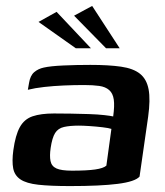

<svg xmlns="http://www.w3.org/2000/svg" viewBox="-20 -623 556 648"><path d="M216 5Q150 5 109.5 0.5Q69 -4 49 -17.5Q29 -31 24.5 -55Q20 -79 25 -116Q32 -167 47 -194Q62 -221 90 -230.5Q118 -240 162 -240Q188 -240 219 -239.5Q250 -239 280 -238Q310 -237 332 -234.5Q354 -232 362 -230Q367 -266 364 -287Q361 -308 348.5 -319Q336 -330 315 -333Q294 -336 264 -336Q230 -336 195.5 -334.5Q161 -333 129.5 -329.5Q98 -326 74 -320L78 -343Q82 -368 95.5 -379.5Q109 -391 128 -395Q150 -400 193.5 -402Q237 -404 285 -404Q347 -404 388.5 -398Q430 -392 452.5 -374Q475 -356 481.5 -321.5Q488 -287 480 -229L451 -27Q436 -10 377.5 -2.5Q319 5 216 5ZM223 -47Q273 -47 301 -51Q329 -55 339 -64L356 -188Q347 -191 326 -193.5Q305 -196 282.5 -197.5Q260 -199 246 -199Q216 -199 196 -194.5Q176 -190 166 -174Q156 -158 151 -124Q147 -97 150.5 -79.5Q154 -62 170.5 -54.5Q187 -47 223 -47ZM236 -460 110 -549 171 -583 287 -460ZM338 -460 230 -570 291 -603 384 -460Z"/></svg>

Font: Genos Thin SemiBold
Style: Italic
Weight: 600
Italic angle: -8°
Version: Version 1.010